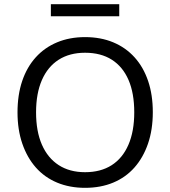

<svg xmlns="http://www.w3.org/2000/svg" viewBox="-20 -892 817 921"><path d="M388 9Q314 9 254 -16Q194 -41 152 -88.5Q110 -136 87 -203Q64 -270 64 -353Q64 -437 86.5 -503.5Q109 -570 151.5 -617Q194 -664 254 -689Q314 -714 388 -714Q463 -714 523 -689Q583 -664 625.5 -617Q668 -570 690.5 -503.5Q713 -437 713 -354Q713 -270 690 -203Q667 -136 625 -88.5Q583 -41 523 -16Q463 9 388 9ZM388 -66Q463 -66 515.5 -99.5Q568 -133 596 -197.5Q624 -262 624 -353Q624 -445 596.5 -508.5Q569 -572 516.5 -605.5Q464 -639 388 -639Q314 -639 261.5 -605.5Q209 -572 181 -508Q153 -444 153 -353Q153 -262 181 -198Q209 -134 261.5 -100Q314 -66 388 -66ZM224 -814V-872H552V-814Z"/></svg>

Font: Nunito Sans 11pt
Style: Regular
Weight: 400
Version: Version 3.101;gftools[0.9.27]